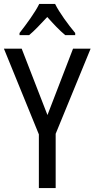

<svg xmlns="http://www.w3.org/2000/svg" viewBox="-20 -963 484 983"><path d="M262 -943H181C160 -900 116 -840 80 -794V-783H129C157 -806 189 -841 222 -876C253 -841 284 -808 314 -783H365V-794C330 -836 284 -898 262 -943ZM223 -374 91 -714H0L179 -275V0H265V-278L444 -714H354Z"/></svg>

Font: Noto Sans Gujarati Condensed
Style: Regular
Weight: 400
Width: 3
Designer: Jelle Bosma - Monotype Design Team, Universal Thirst
Foundry: Monotype Imaging Inc.
Version: Version 2.106